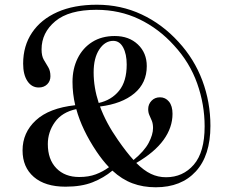

<svg xmlns="http://www.w3.org/2000/svg" viewBox="-20 -777 958 813"><path d="M639.5 16Q585.5 16 540.8 -0.8Q496 -17.5 456 -54.5Q419.5 -24 372.2 -5.2Q325 13.5 257.5 13.5Q171 13.5 123.2 -27.8Q75.5 -69 75.5 -140Q75.5 -215.5 131.8 -267.5Q188 -319.5 298.5 -331.5Q287 -380.5 287 -430Q287 -486 308.8 -530Q330.5 -574 370.5 -599.2Q410.5 -624.5 466 -624.5Q526 -624.5 563.8 -588.8Q601.5 -553 601.5 -497Q601.5 -425.5 548.8 -381.5Q496 -337.5 403.5 -326Q429 -256.5 479 -185Q516 -131.5 545.5 -99.5Q591 -137 609.5 -172Q628 -207 628 -235Q628 -253 622.8 -265.8Q617.5 -278.5 612.5 -289.5Q607.5 -300.5 607.5 -315Q607.5 -335.5 621.5 -350.2Q635.5 -365 657.5 -365Q680.5 -365 695.5 -346.8Q710.5 -328.5 710.5 -295Q710.5 -237 672.5 -184.5Q634.5 -132 557 -87Q589 -55 619 -40.8Q649 -26.5 683 -26.5Q754.5 -26.5 800.5 -79.5Q846.5 -132.5 846.5 -242Q846.5 -334.5 815 -423.5Q783.5 -512.5 717 -584.5Q652.5 -656 569.5 -695.8Q486.5 -735.5 388 -735.5Q272 -735.5 214 -687Q156 -638.5 156 -568Q156 -540 165.5 -523.8Q175 -507.5 184.2 -492.5Q193.5 -477.5 193.5 -454Q193.5 -433.5 179.8 -420Q166 -406.5 144 -406.5Q114 -406.5 96 -433.8Q78 -461 78 -507.5Q78 -583 115.8 -639Q153.5 -695 223.2 -726Q293 -757 390 -757Q492 -757 579.5 -716Q667 -675 735.5 -600Q802.5 -527.5 836.8 -436Q871 -344.5 871 -244Q871 -118.5 809.2 -51.2Q747.5 16 639.5 16ZM376.5 -470.5Q376.5 -406.5 398 -341Q452 -353 484.2 -392.8Q516.5 -432.5 516.5 -503.5Q516.5 -548 501.5 -576Q486.5 -604 459.5 -604Q424.5 -604 400.5 -567.8Q376.5 -531.5 376.5 -470.5ZM182.5 -167Q182.5 -102 218.5 -64.8Q254.5 -27.5 315.5 -27.5Q355.5 -27.5 385.5 -38.8Q415.5 -50 441.5 -69Q415 -96.5 389 -135Q327 -227.5 303 -315Q242.5 -302 212.5 -260Q182.5 -218 182.5 -167Z"/></svg>

Font: Fraunces 72pt
Style: Regular
Weight: 400
Version: Version 1.000;[0bf87f6ff]